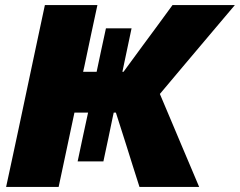

<svg xmlns="http://www.w3.org/2000/svg" viewBox="-20 -733 941 753"><path d="M4 0Q16.5 -56.5 27.5 -109Q38.5 -161.5 53.5 -230.5L105 -473.5Q120 -543 131.5 -598.2Q143 -653.5 156 -713H362Q349.5 -654.5 337.5 -599Q325.5 -543.5 311 -473.5L306 -451.5H359Q367 -489 376.2 -532.8Q385.5 -576.5 395.5 -622H496Q486.5 -576.5 477.2 -533Q468 -489.5 460 -451.5H464.5L540 -554.5Q566 -589.5 593.2 -626.5Q620.5 -663.5 656.5 -713H901Q851 -654 802.5 -596.5Q754 -539 705 -481L607 -364.5L655 -251Q671.5 -211.5 691 -165.5Q710.5 -119.5 729 -75.8Q747.5 -32 761 0H527Q512.5 -45 500 -84.8Q487.5 -124.5 475 -164.5L434.5 -291.5H426L422.5 -275.5Q414.5 -236 405 -191.5Q395.5 -147 385.5 -100H284.5Q294.5 -147 304 -192.2Q313.5 -237.5 322 -275.5L325.5 -291.5H272L259 -230.5Q244.5 -161.5 233.2 -109Q222 -56.5 210 0Z"/></svg>

Font: Commissioner ExtraBold
Style: Italic
Weight: 800
Italic angle: -12°
Designer: Kostas Bartsokas
Foundry: Kostas Bartsokas
Version: Version 1.000; ttfautohint (v1.8.3)